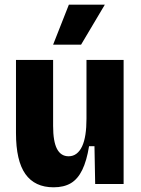

<svg xmlns="http://www.w3.org/2000/svg" viewBox="-20 -783 601 817"><path d="M208 14Q128 14 88 -42.5Q48 -99 48 -217V-528H206V-247Q206 -181 222.5 -149.5Q239 -118 272 -118Q291 -118 305.5 -129Q320 -140 329.5 -160.5Q339 -181 343.5 -210.5Q348 -240 348 -278V-528H506V-219V0H385L382 -161H359Q349 -99 330 -60Q311 -21 281.5 -3.5Q252 14 208 14ZM325 -593H206L273 -763H426Z"/></svg>

Font: Bricolage Grotesque 96pt ExtraBold SemiCondensed ExtraBold
Style: Regular
Weight: 800
Width: 4
Version: Version 1.001;gftools[0.9.33.dev8+g029e19f]